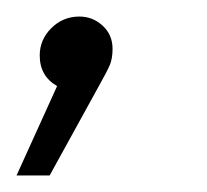

<svg xmlns="http://www.w3.org/2000/svg" viewBox="-46 -102 250 232"><path d="M90 -43Q90 -31 86.5 -23Q83 -15 74 1L14 110H-26L23 2Q2 -10 2 -35Q2 -54 16 -68Q30 -82 50 -82Q66 -82 78 -71Q90 -60 90 -43Z"/></svg>

Font: TypoPRO Montserrat Alternates
Style: Italic
Weight: 300
Italic angle: -11.3°
Designer: Julieta Ulanovsky
Foundry: Julieta Ulanovsky
Version: Version 6.001